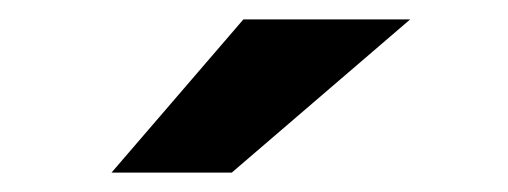

<svg xmlns="http://www.w3.org/2000/svg" viewBox="-20 -779 524 198"><path d="M95 -601 231 -759H403L219 -601Z"/></svg>

Font: Syne
Style: Bold
Weight: 700
Designer: Lucas Descroix
Foundry: Bonjour Monde
Version: Version 2.200